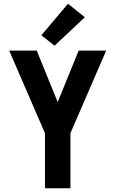

<svg xmlns="http://www.w3.org/2000/svg" viewBox="-20 -1005 616 1025"><path d="M220 0H356V-294L547 -735H400L288 -460L176 -735H29L220 -294ZM271 -761 433 -913 343 -985 201 -817Z"/></svg>

Font: Iosevka Sparkle Extrabold
Style: Regular
Weight: 800
Designer: Belleve Invis
Foundry: Belleve Invis
Version: Version 4.5.0; ttfautohint (v1.8.3)